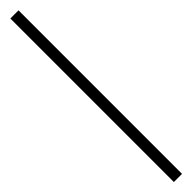

<svg xmlns="http://www.w3.org/2000/svg" viewBox="54 -185 533 533"><g transform="rotate(45 321.0 82.0)"><path d="M0 98V66H642V98Z"/></g></svg>

Font: Smooch Sans Thin Light
Style: Regular
Weight: 300
Version: Version 1.010